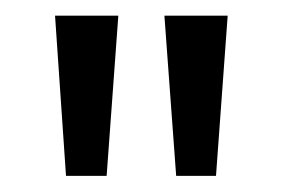

<svg xmlns="http://www.w3.org/2000/svg" viewBox="-20 -752 353 240"><path d="M62.5 -532.2 48.8 -732.4H127.9L113.3 -532.2ZM200.2 -532.2 185.5 -732.4H264.6L250 -532.2Z"/></svg>

Font: Lohit Devanagari
Style: Regular
Weight: 400
Version: 2.95.4